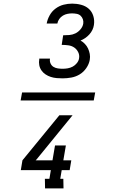

<svg xmlns="http://www.w3.org/2000/svg" viewBox="-20 -873 640 1061"><path d="M498 -318H94L102 -362H506ZM326 -440Q309 -440 292.5 -441.5Q276 -443 260.5 -448Q245 -453 231.5 -462Q218 -471 209 -484Q200 -497 197 -513Q194 -529 197 -546V-549H256V-547Q254 -534 259.5 -522Q265 -510 275.5 -503.5Q286 -497 299.5 -495Q313 -493 326 -493Q340 -493 354.5 -495.5Q369 -498 382 -505Q395 -512 405 -524.5Q415 -537 417 -551Q420 -569 412 -585Q404 -601 390 -610.5Q376 -620 358 -622.5Q340 -625 321 -625L329 -678Q346 -678 363.5 -679.5Q381 -681 396.5 -688.5Q412 -696 424.5 -710.5Q437 -725 440 -742Q442 -755 438 -766.5Q434 -778 425.5 -786Q417 -794 404 -796.5Q391 -799 378 -799Q366 -799 353 -796.5Q340 -794 328 -787Q316 -780 307.5 -768Q299 -756 297 -743H238Q242 -766 254.5 -788.5Q267 -811 287.5 -826Q308 -841 331.5 -847Q355 -853 379 -853Q404 -853 428.5 -846.5Q453 -840 470.5 -824.5Q488 -809 495.5 -785Q503 -761 499 -735Q497 -721 490.5 -707.5Q484 -694 473.5 -682.5Q463 -671 450.5 -662.5Q438 -654 425 -649Q438 -642 449 -630.5Q460 -619 466.5 -605Q473 -591 476 -575Q479 -559 476 -542Q472 -519 457 -497Q442 -475 420.5 -462Q399 -449 374.5 -444.5Q350 -440 326 -440ZM229 168 228 115H253L261 67H95L104 13L308 -236H381L182 8L177 13H270L284 -69H344L330 13H374L365 67H321L313 115H330L331 168Z"/></svg>

Font: Iosevka Etoile Light
Style: Italic
Weight: 300
Italic angle: -9°
Designer: Belleve Invis
Foundry: Belleve Invis
Version: Version 22.1.2; ttfautohint (v1.8.4)